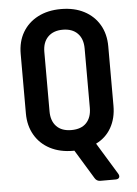

<svg xmlns="http://www.w3.org/2000/svg" viewBox="-61 -786 721 1012"><g transform="rotate(-5 300.0 -280.0)"><path d="M428.6 180Q409.3 180 399.4 163.5L299.2 -1.1L321.5 9Q317.5 9 311.9 9.5Q306.2 10 300 10Q230.1 10 177.9 -17.1Q125.8 -44.2 97.1 -93.5Q68.3 -142.9 68.3 -207.9V-522.1Q68.3 -588.7 97.1 -637.2Q125.8 -685.8 177.9 -712.9Q230.1 -740 300 -740Q370.3 -740 422.3 -712.9Q474.2 -685.8 502.9 -637Q531.7 -588.1 531.7 -522.1V-207.9Q531.7 -142.1 503.6 -92.4Q475.5 -42.7 423 -17.1L525 150.1Q532.8 163.1 528.1 171.5Q523.5 180 508.5 180ZM300 -99.8Q352 -99.8 379.3 -128.6Q406.6 -157.5 406.6 -207.9V-522.1Q406.6 -573.5 378.4 -602.1Q350.2 -630.7 300 -630.7Q250.4 -630.7 221.9 -602.1Q193.4 -573.5 193.4 -522.1V-207.9Q193.4 -157.5 221 -128.6Q248.6 -99.8 300 -99.8Z"/></g></svg>

Font: Pitagon Sans Mono
Style: Regular
Weight: 400
Monospace: yes
Designer: Travis Tran
Foundry: Pitagon
Version: Version 1.001;gftools[0.9.26]